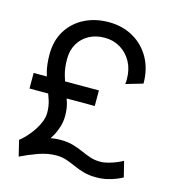

<svg xmlns="http://www.w3.org/2000/svg" viewBox="-110 -826 854 930"><g transform="rotate(15 317.5 -361.0)"><path d="M156.2 -322.3H33.2Q33.2 -330.6 33.2 -340.6Q33.2 -350.6 33.2 -361.3Q33.2 -372.1 33.2 -382.1Q33.2 -392.1 33.2 -400.4H156.2H360.4V-322.3ZM171.9 -507.8Q171.9 -463.9 181.4 -429.9Q190.9 -396 203.1 -366.2Q215.3 -336.4 224.9 -306.2Q234.4 -275.9 234.4 -239.3Q234.4 -210 226.3 -183.8Q218.3 -157.7 205.6 -135.3Q192.9 -112.8 179.2 -94.5Q165.5 -76.2 153.6 -62.3Q141.6 -48.3 135.3 -39.6L48.8 -68.8Q65.9 -82.5 83 -101.3Q100.1 -120.1 114.5 -141.8Q128.9 -163.6 137.7 -186.5Q146.5 -209.5 146.5 -231.4Q146.5 -264.6 137 -293.5Q127.4 -322.3 115.2 -352.8Q103 -383.3 93.5 -420.7Q84 -458 84 -507.8Q84 -576.2 115 -626.7Q146 -677.2 200 -704.8Q253.9 -732.4 322.3 -732.4Q390.6 -732.4 444.6 -701.9Q498.5 -671.4 529.5 -616.5Q560.5 -561.5 560.5 -488.3L475.6 -463.4Q476.6 -469.7 476.8 -475.8Q477.1 -481.9 477.1 -488.3Q477.1 -537.1 456.8 -574.5Q436.5 -611.8 401.4 -633.1Q366.2 -654.3 322.3 -654.3Q278.3 -654.3 244.4 -636Q210.4 -617.7 191.2 -584.7Q171.9 -551.8 171.9 -507.8ZM566.4 -103 585.9 -24.4Q574.7 -18.1 555.2 -10Q535.6 -2 510.3 3.9Q484.9 9.8 455.6 9.8Q418.9 9.8 391.6 1.7Q364.3 -6.3 341.3 -16.6Q318.4 -26.9 295.2 -34.9Q272 -43 243.2 -43Q200.2 -43 154.3 -26.6Q108.4 -10.3 67.9 9.8L48.8 -68.8Q70.8 -77.6 103.3 -89.8Q135.7 -102.1 172.4 -111.6Q209 -121.1 243.2 -121.1Q279.8 -121.1 307.1 -113Q334.5 -105 357.4 -94.7Q380.4 -84.5 403.8 -76.4Q427.2 -68.4 455.6 -68.4Q475.1 -68.4 498 -75Q521 -81.5 540 -89.8Q559.1 -98.1 566.4 -103Z"/></g></svg>

Font: Giphurs SC
Style: Regular
Weight: 400
Version: Version 0.920